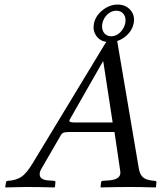

<svg xmlns="http://www.w3.org/2000/svg" viewBox="-20 -820 707 842"><path d="M490 -773Q475 -773 462 -765Q449 -757 440.5 -744.5Q432 -732 429 -717Q426 -703 429.5 -690Q433 -677 443 -669Q453 -661 468 -661Q490 -661 507 -678Q524 -695 529 -717Q534 -741 523 -757Q512 -773 490 -773ZM392 -717Q399 -751 430 -775.5Q461 -800 496 -800Q531 -800 552 -776Q573 -752 566 -717Q561 -691 541 -670Q521 -649 494 -640Q495 -637 496 -628L588 -86Q592 -57 605.5 -44Q619 -31 648 -28L658 -27Q667 -27 666 -19L664 0L662 2Q592 0 549 0Q494 0 422 2L421 0L423 -19Q424 -27 431 -27L459 -29Q508 -33 508 -63Q508 -67 507 -72L482 -241H282Q265 -241 257.5 -237.5Q250 -234 245 -224L161 -79Q154 -67 154 -56Q154 -32 190 -29L217 -27Q224 -27 223 -19L221 0L218 2Q148 0 93 0Q76 0 4 2L3 0L6 -19Q7 -27 15 -27Q50 -29 73 -44Q96 -59 122 -102L437 -622Q442 -630 446 -636Q417 -641 401.5 -664Q386 -687 392 -717ZM307 -283H474L433 -550H431L286 -296Q284 -292 284 -290Q284 -283 307 -283Z"/></svg>

Font: Linux Libertine O
Style: Italic
Weight: 400
Italic angle: -12°
Designer: Philipp H. Poll
Foundry: Philipp H. Poll
Version: Version 5.1.6